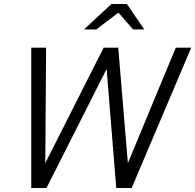

<svg xmlns="http://www.w3.org/2000/svg" viewBox="-20 -938 974 958"><path d="M136 0V-700H210L206 -124L497 -700H570L618 -124L857 -700H934L637 0H560L512 -594L212 0ZM399 -791 536 -918H613L700 -791H644L571 -875L460 -791Z"/></svg>

Font: Red Hat Text VF
Style: Italic
Weight: 300
Italic angle: -12°
Designer: Pentagram, MCKL
Foundry: Pentagram, MCKL
Version: Version 1.023